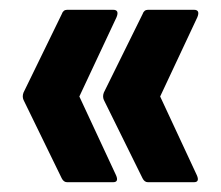

<svg xmlns="http://www.w3.org/2000/svg" viewBox="-20 -460 451 392"><path d="M282 -88Q275 -88 271 -96L192 -256Q189 -263 192 -271L271 -431Q274 -440 282 -440H376Q389 -440 383 -425L307 -263L382 -102Q388 -88 376 -88ZM117 -88Q110 -88 106 -96L28 -256Q25 -263 28 -271L106 -431Q109 -440 117 -440H211Q224 -440 218 -425L142 -263L217 -102Q223 -88 211 -88Z"/></svg>

Font: Sofia Sans Extra Condensed ExtraBold
Style: Regular
Weight: 800
Designer: Botio Nikoltchev, Ani Petrova
Foundry: lettersoup
Version: Version 4.101; ttfautohint (v1.8.4.7-5d5b)